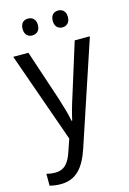

<svg xmlns="http://www.w3.org/2000/svg" viewBox="-142 -793 742 1101"><g transform="rotate(-15 229.5 -243.0)"><path d="M95 -676C95 -642 115 -626 140 -626C165 -626 186 -642 186 -676C186 -711 165 -726 140 -726C115 -726 95 -711 95 -676ZM274 -676C274 -642 294 -626 319 -626C343 -626 364 -642 364 -676C364 -711 343 -726 319 -726C294 -726 274 -711 274 -676ZM2 -536 191 0 167 70C146 135 117 168 64 168C45 168 26 165 12 161V232C29 236 51 240 77 240C169 240 218 181 253 77L457 -536H367L272 -232C255 -181 241 -129 234 -95H230C222 -138 208 -184 193 -232L92 -536Z"/></g></svg>

Font: Noto Sans Bengali SemiCondensed
Style: Regular
Weight: 400
Width: 4
Designer: Jelle Bosma - Monotype Design Team
Foundry: Monotype Imaging Inc.
Version: Version 2.003